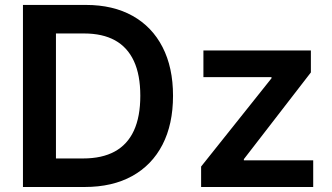

<svg xmlns="http://www.w3.org/2000/svg" viewBox="-20 -747 1326 767"><path d="M318.2 0H71.7V-727.3H323.2Q431.5 -727.3 509.4 -683.8Q587.4 -640.3 629.3 -558.9Q671.2 -477.6 671.2 -364.3Q671.2 -250.7 629.1 -169Q587 -87.4 508 -43.7Q429 0 318.2 0ZM203.5 -114H311.8Q387.8 -114 438.6 -141.9Q489.3 -169.7 514.9 -225.3Q540.5 -280.9 540.5 -364.3Q540.5 -447.8 514.9 -503Q489.3 -558.2 439.5 -585.8Q389.6 -613.3 315.7 -613.3H203.5ZM783.4 0V-81.7L1064.6 -434.3V-438.9H792.6V-545.5H1221.9V-457.7L954.2 -111.2V-106.5H1231.2V0Z"/></svg>

Font: InterMG SemiBold
Style: Regular
Weight: 600
Designer: Rasmus Andersson
Foundry: rsms
Version: Version 3.019;December 26, 2023;FontCreator 15.0.0.2955 64-b